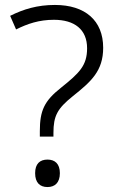

<svg xmlns="http://www.w3.org/2000/svg" viewBox="-20 -744 467 776"><path d="M141 -214V-192H196V-207C196 -276 212 -305 274 -355C348 -414 397 -457 397 -551C397 -661 324 -724 202 -724C131 -724 75 -707 21 -680L45 -625C91 -648 138 -664 198 -664C281 -664 332 -625 332 -549C332 -479 301 -449 226 -389C159 -336 141 -297 141 -214ZM122 -44C122 -6 141 12 172 12C202 12 222 -6 222 -44C222 -82 202 -99 172 -99C141 -99 122 -82 122 -44Z"/></svg>

Font: Noto Kufi Arabic Light
Style: Regular
Weight: 300
Designer: Monotype Design Team, David Williams, Khaled Hosny
Foundry: Google LLC
Version: Version 2.109